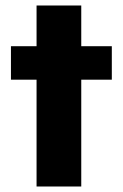

<svg xmlns="http://www.w3.org/2000/svg" viewBox="-20 -678 447 698"><path d="M112.9 0V-388.3H19.8V-510H112.9V-658H275.4V-510H386.5V-388.3H275.4V0Z"/></svg>

Font: Saira Thin
Style: Regular
Weight: 100
Designer: Hector Gatti with collaboration of the Omnibus-Type team
Foundry: Omnibus-Type
Version: Version 1.101